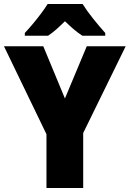

<svg xmlns="http://www.w3.org/2000/svg" viewBox="-20 -947 653 967"><path d="M307 -451 417 -714H613L399 -277V0H214V-271L0 -714H198ZM396 -927Q417 -893 449.5 -852.5Q482 -812 510 -781V-767H395Q373 -781 352 -799Q331 -817 307 -840Q283 -816 263 -798.5Q243 -781 222 -767H105V-781Q122 -799 144 -825Q166 -851 186.5 -878.5Q207 -906 220 -927Z"/></svg>

Font: Noto Sans Myanmar SemiCondensed Black
Style: Regular
Weight: 900
Width: 4
Designer: Monotype Design Team
Foundry: Monotype Imaging Inc.
Version: Version 2.107; ttfautohint (v1.8.4.7-5d5b)